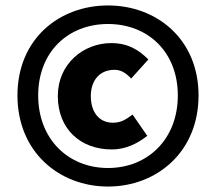

<svg xmlns="http://www.w3.org/2000/svg" viewBox="-20 -676 792 704"><path d="M376 8C554 8 708 -118 708 -326C708 -533 554 -656 376 -656C198 -656 44 -534 44 -326C44 -118 198 8 376 8ZM376 -60C230 -60 120 -166 120 -326C120 -486 230 -588 376 -588C522 -588 632 -486 632 -326C632 -166 522 -60 376 -60ZM390 -128C439 -128 482 -148 520 -178L466 -256C442 -238 424 -226 394 -226C344 -226 313 -264 313 -324C313 -376 341 -420 400 -420C424 -420 442 -408 461 -388L524 -458C492 -490 452 -518 388 -518C286 -518 192 -442 192 -324C192 -204 274 -128 390 -128Z"/></svg>

Font: Giro Sans Black
Style: Regular
Weight: 900
Designer: Paul D. Hunt
Foundry: Adobe Systems Incorporated
Version: Version 1.000;PS 1.0;hotconv 1.0.88;makeotf.lib2.5.647800